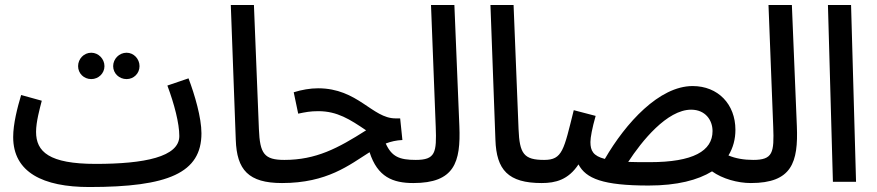

<svg xmlns="http://www.w3.org/2000/svg" viewBox="-20 -731 3525 772"><path d="M347 -413C376 -413 400 -436 400 -465C400 -494 376 -519 347 -519C317 -519 294 -494 294 -465C294 -436 317 -413 347 -413ZM489 -413C518 -413 541 -436 541 -465C541 -494 518 -519 489 -519C459 -519 435 -494 435 -465C435 -436 459 -413 489 -413Z M339 21C657 21 790 -36 790 -195C790 -258 763 -350 738 -416L653 -387C681 -312 701 -235 701 -184C701 -100 560 -72 365 -72C177 -72 125 -121 125 -201C125 -241 140 -295 148 -326L65 -349C50 -299 33 -233 33 -180C33 -38 153 21 339 21Z M1114 5C1153 5 1171 -16 1171 -43C1171 -70 1156 -88 1124 -88C1042 -88 1025 -113 1021 -212L1001 -711H908L928 -169C932 -48 979 5 1114 5Z M1114 5C1296 5 1385 -68 1466 -119C1498 -19 1560 5 1642 5C1682 5 1699 -16 1699 -43C1699 -69 1685 -88 1652 -88C1586 -88 1555 -101 1531 -154C1552 -162 1574 -167 1598 -168L1589 -255H1570C1477 -255 1419 -376 1259 -376C1227 -376 1193 -370 1161 -360L1179 -274C1208 -280 1227 -284 1260 -284C1336 -284 1387 -251 1452 -207C1339 -135 1251 -88 1123 -88Z M1642 5C1807 5 1833 -78 1827 -224L1807 -711H1713L1732 -221C1736 -117 1731 -88 1651 -88Z M2158 5C2197 5 2215 -16 2215 -43C2215 -70 2200 -88 2168 -88C2086 -88 2069 -113 2065 -212L2045 -711H1952L1972 -169C1976 -48 2023 5 2158 5Z M2588 15C2703 15 2786 -7 2843 -42C2885 -12 2946 5 2999 5C3039 5 3057 -16 3057 -43C3057 -69 3042 -88 3009 -88C2971 -88 2937 -94 2909 -106C2928 -137 2937 -172 2937 -209C2937 -312 2867 -385 2765 -385C2631 -385 2496 -237 2412 -92C2365 -104 2354 -125 2354 -160C2354 -178 2361 -216 2375 -265L2287 -288C2247 -128 2242 -88 2168 -88L2158 5C2214 5 2265 -8 2306 -70C2336 -13 2404 15 2588 15ZM2759 -290C2816 -290 2845 -248 2845 -204C2845 -124 2767 -79 2593 -79C2559 -79 2531 -79 2506 -80C2560 -163 2662 -290 2759 -290Z M2999 5C3164 5 3190 -78 3184 -224L3164 -711H3070L3089 -221C3093 -117 3088 -88 3008 -88Z M3329 0H3422L3402 -711H3309Z"/></svg>

Font: Noto Sans Arabic Cond Med
Style: Regular
Weight: 500
Width: 3
Designer: Monotype Design Team, Nadine Chahine, Nizar Qandah and Khaled Hosny
Foundry: Monotype Imaging Inc.
Version: Version 2.012